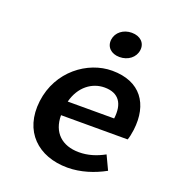

<svg xmlns="http://www.w3.org/2000/svg" viewBox="-131 -812 850 929"><g transform="rotate(20 294.0 -348.0)"><path d="M84 -245C64 -83 169 12 319 12C387 12 454 -10 510 -41L476 -113C434 -90 392 -77 346 -77C259 -77 204 -127 204 -216H547C552 -228 556 -248 559 -270C576 -407 510 -503 364 -503C238 -503 104 -405 84 -245ZM212 -289C233 -371 293 -414 357 -414C431 -414 461 -367 451 -289ZM373 -577C417 -577 452 -604 457 -643C462 -681 434 -708 390 -708C347 -708 312 -681 307 -643C302 -604 330 -577 373 -577Z"/></g></svg>

Font: Falling Sky
Style: ExtObl
Weight: 400
Designer: Paul D. Hunt
Foundry: Adobe Systems Incorporated
Version: Version 1.02